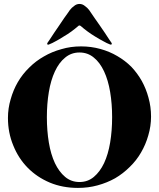

<svg xmlns="http://www.w3.org/2000/svg" viewBox="-20 -920 790 954"><path d="M382.8 -689.5Q432.6 -689.5 478.5 -676.8Q524.4 -664.1 562.5 -641.6Q601.6 -619.1 632.8 -587.9Q663.1 -555.7 684.6 -517.6Q706.1 -478.5 717.8 -434.6Q730.5 -389.6 730.5 -340.8Q730.5 -293 716.8 -247.1Q704.1 -202.1 680.7 -162.1Q658.2 -123 625 -90.8Q591.8 -57.6 551.8 -34.2Q511.7 -11.7 464.8 1Q418.9 13.7 367.2 13.7Q291 13.7 227.5 -12.7Q163.1 -40 117.2 -86.9Q71.3 -133.8 45.9 -197.3Q19.5 -260.7 19.5 -334Q19.5 -381.8 33.2 -427.7Q45.9 -472.7 68.4 -511.7Q91.8 -551.8 125 -584Q158.2 -617.2 198.2 -639.6Q238.3 -663.1 285.2 -675.8Q331.1 -689.5 382.8 -689.5ZM375 -15.6Q416 -15.6 446.3 -41Q476.6 -66.4 497.1 -109.4Q517.6 -153.3 527.3 -211.9Q537.1 -270.5 537.1 -337.9Q537.1 -404.3 527.3 -462.9Q517.6 -521.5 497.1 -565.4Q476.6 -609.4 446.3 -633.8Q416 -659.2 375 -659.2Q334 -659.2 303.7 -633.8Q273.4 -609.4 252.9 -565.4Q232.4 -521.5 222.7 -462.9Q212.9 -404.3 212.9 -337.9Q212.9 -270.5 222.7 -211.9Q232.4 -153.3 252.9 -109.4Q273.4 -66.4 303.7 -41Q334 -15.6 375 -15.6ZM534.2 -707Q536.1 -705.1 535.2 -702.1Q535.2 -701.2 534.2 -699.2Q533.2 -698.2 531.2 -698.2Q529.3 -698.2 526.4 -699.2Q510.7 -705.1 492.2 -715.8Q473.6 -725.6 453.1 -738.3Q433.6 -750 415 -763.7Q396.5 -777.3 380.9 -791Q374 -795.9 369.1 -791Q353.5 -777.3 335 -763.7Q316.4 -750 295.9 -738.3Q276.4 -725.6 257.8 -715.8Q239.3 -705.1 223.6 -699.2Q217.8 -696.3 215.8 -699.2Q214.8 -701.2 214.8 -702.1Q213.9 -705.1 215.8 -707Q218.8 -711.9 228.5 -725.6Q237.3 -739.3 249 -756.8Q261.7 -774.4 274.4 -793.9Q288.1 -813.5 298.8 -830.1Q310.5 -846.7 318.4 -857.4Q326.2 -869.1 327.1 -870.1Q335.9 -881.8 348.6 -890.6Q360.4 -900.4 375 -900.4Q389.6 -900.4 401.4 -890.6Q414.1 -881.8 422.9 -870.1Q423.8 -869.1 431.6 -857.4Q439.5 -846.7 450.2 -830.1Q461.9 -813.5 475.6 -793.9Q488.3 -774.4 501 -756.8Q512.7 -739.3 521.5 -725.6Q531.2 -711.9 534.2 -707Z"/></svg>

Font: Mermaid
Style: Bold
Weight: 400
Designer: Scott Simpson
Version: Version 1.001